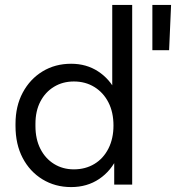

<svg xmlns="http://www.w3.org/2000/svg" viewBox="-20 -750 715 780"><path d="M269 10Q204 10 152.5 -21.5Q101 -53 72 -108.5Q43 -164 43 -238V-247Q43 -319 72.5 -374Q102 -429 153 -460Q204 -491 269 -491Q331 -491 378.5 -460Q426 -429 452 -376L436 -357V-730H517V0H444V-130L458 -114Q432 -56 383 -23Q334 10 269 10ZM280 -62Q327 -62 363.5 -84Q400 -106 420.5 -146.5Q441 -187 441 -240Q441 -294 420.5 -334Q400 -374 363.5 -396.5Q327 -419 280 -419Q235 -419 199.5 -397.5Q164 -376 144 -337.5Q124 -299 124 -247V-238Q124 -185 144 -145.5Q164 -106 199.5 -84Q235 -62 280 -62ZM599 -546V-730H675L667 -546Z"/></svg>

Font: SUSE
Style: Regular
Weight: 400
Designer: Rene Bieder
Foundry: SUSE
Version: Version 1.000